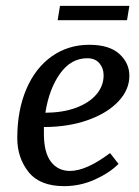

<svg xmlns="http://www.w3.org/2000/svg" viewBox="-20 -629 476 656"><path d="M39 -157Q39 -252 70 -324.5Q101 -397 157 -436.5Q213 -476 285 -476Q353 -476 387.5 -445Q422 -414 422 -370Q422 -322 384 -282Q346 -242 279.5 -218.5Q213 -195 130 -195V-172Q130 -108 154 -76.5Q178 -45 219 -45Q275 -45 356 -106L385 -69Q354 -38 304 -15.5Q254 7 199 7Q116 7 77.5 -41.5Q39 -90 39 -157ZM334 -372Q334 -396 319.5 -413Q305 -430 278 -430Q223 -430 185.5 -378Q148 -326 135 -244Q194 -244 239 -260.5Q284 -277 309 -306Q334 -335 334 -372ZM185 -609H422L414 -560H177Z"/></svg>

Font: Caladea
Style: Italic
Weight: 400
Italic angle: -9°
Designer: Carolina Giovagnoli and Andres Torresi
Foundry: Carolina Giovagnoli & Andres Torresi
Version: Version 1.001